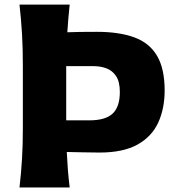

<svg xmlns="http://www.w3.org/2000/svg" viewBox="-20 -821 774 841"><path d="M65.4 0Q72.8 -64.5 76.4 -125Q80.1 -185.5 80.1 -260.7V-532.7Q80.1 -610.8 76.4 -672.6Q72.8 -734.4 65.4 -800.8H285.2Q281.7 -769.5 279.3 -739.7Q276.9 -710 274.9 -679.7Q301.3 -680.7 333.5 -681.2Q365.7 -681.6 404.3 -681.6Q502.4 -681.6 568.6 -657.2Q634.8 -632.8 668 -576.4Q701.2 -520 701.2 -424.8Q701.2 -345.2 672.9 -283.7Q644.5 -222.2 581.8 -187.5Q519 -152.8 416 -152.8Q382.3 -152.8 343 -153.8Q303.7 -154.8 272.5 -155.3Q274.4 -115.2 277.3 -77.6Q280.3 -40 285.2 0ZM270 -293.9H372.1Q441.9 -293.9 473.4 -323.5Q504.9 -353 504.9 -418Q504.9 -463.9 488 -488.3Q471.2 -512.7 445.3 -522Q419.4 -531.2 391.6 -531.2H270Z"/></svg>

Font: Pinar DS2-Bold
Style: Regular
Weight: 700
Designer: Amin Abedi
Version: Version 2.000